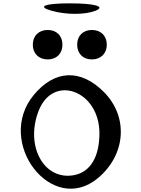

<svg xmlns="http://www.w3.org/2000/svg" viewBox="-20 -1114 842 1147"><path d="M182 -547C-52 -265 290 179 565 -50C733 -190 748 -417 600 -565C461 -704 306 -697 182 -547ZM210 -450C296 -675 574 -574 574 -318C574 -177 520 -87 424 -68C245 -33 129 -238 210 -450ZM441 -847C441 -794 476 -759 529 -759C582 -759 618 -794 618 -847C618 -900 582 -935 529 -935C476 -935 441 -900 441 -847ZM176 -847C176 -794 212 -759 265 -759C318 -759 353 -794 353 -847C353 -900 318 -935 265 -935C212 -935 176 -900 176 -847ZM287 -1050C375 -1025 488 -1025 551 -1050C613 -1075 547 -1094 397 -1094C247 -1094 199 -1075 287 -1050Z"/></svg>

Font: Venom Sans
Style: Regular
Weight: 400
Version: Version 1.001